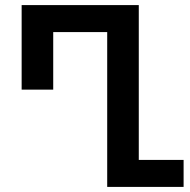

<svg xmlns="http://www.w3.org/2000/svg" viewBox="-20 -734 747 754"><path d="M401 0V-608H189V-382H65V-714H525V-106H701V0Z"/></svg>

Font: Noto Sans Georgian SemiCondensed SemiBold
Style: Regular
Weight: 600
Width: 4
Designer: Monotype Design Team, Akaki Razmadze
Foundry: Google LLC
Version: Version 2.005; ttfautohint (v1.8.4.7-5d5b)